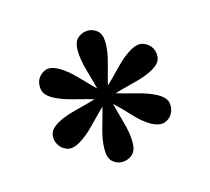

<svg xmlns="http://www.w3.org/2000/svg" viewBox="-62 -659 525 481"><g transform="rotate(-15 201.0 -418.0)"><path d="M349.2 -502.4Q355.6 -490.3 353.2 -476.2Q350.8 -462.1 330.6 -450.8Q310.5 -439.5 280.6 -432.3Q250.8 -425 204.8 -411.3L197.6 -425Q229.8 -455.6 252 -479Q274.2 -502.4 294.4 -513.7Q313.7 -525 327.8 -519.8Q341.9 -514.5 349.2 -502.4ZM348.4 -332.3Q341.9 -320.2 328.2 -315.7Q314.5 -311.3 294.4 -321.8Q274.2 -333.1 253.2 -356Q232.3 -379 197.6 -411.3L205.6 -425Q248.4 -412.1 279.4 -404.4Q310.5 -396.8 330.6 -385.5Q350.8 -374.2 353.2 -359.3Q355.6 -344.4 348.4 -332.3ZM200.8 -247.6Q187.1 -247.6 176.2 -256.9Q165.3 -266.1 165.3 -289.5Q165.3 -312.9 173.8 -342.3Q182.3 -371.8 194.4 -417.7H209.7Q220.2 -374.2 229 -343.5Q237.9 -312.9 237.9 -289.5Q237.9 -266.1 226.2 -256.9Q214.5 -247.6 200.8 -247.6ZM54 -333.1Q46.8 -345.2 49.6 -359.3Q52.4 -373.4 71.8 -384.7Q91.9 -396 121.8 -403.2Q151.6 -410.5 197.6 -424.2L204.8 -410.5Q172.6 -379.8 150.4 -356.5Q128.2 -333.1 108.1 -321.8Q88.7 -310.5 74.6 -315.7Q60.5 -321 54 -333.1ZM54 -503.2Q61.3 -515.3 74.6 -520.2Q87.9 -525 108.1 -513.7Q128.2 -502.4 149.6 -479.8Q171 -457.3 204.8 -424.2L197.6 -410.5Q154 -423.4 123 -431Q91.9 -438.7 71.8 -450Q52.4 -461.3 50 -476.2Q47.6 -491.1 54 -503.2ZM201.6 -587.9Q215.3 -587.9 226.2 -578.6Q237.1 -569.4 237.1 -546Q237.1 -523.4 228.6 -493.5Q220.2 -463.7 208.9 -417.7H193.5Q182.3 -461.3 173.4 -492.3Q164.5 -523.4 164.5 -546Q164.5 -569.4 176.2 -578.6Q187.9 -587.9 201.6 -587.9Z"/></g></svg>

Font: Playfair 12pt Medium
Style: Regular
Weight: 500
Designer: Claus Eggers Sørensen
Foundry: Claus Eggers Sørensen
Version: Version 2.000;gftools[0.9.28]